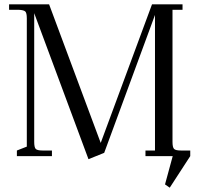

<svg xmlns="http://www.w3.org/2000/svg" viewBox="-20 -722 919 888"><path d="M22 -676.8V-702.1H207L445.8 -61L683.1 -702.1H824.2V-676.8H777.8V-65.9Q777.8 -41 784.9 -33.4Q792 -25.9 816.9 -25.9H859.9V0L765.1 146L743.2 130.9L778.8 0H652.8V-25.9H696.8V-652.8L461.9 -15.1L389.2 14.2L138.2 -661.1V-65.9Q138.2 -40.5 145.3 -33.2Q152.3 -25.9 176.8 -25.9H220.2V0H58.1V-25.9L104 -43.9V-637.2Q104 -662.1 96.9 -668.9Q89.8 -675.8 64.9 -676.8Z"/></svg>

Font: Dihjauti S
Style: Regular
Weight: 400
Designer: T. Christopher White
Version: Version 3.0.0